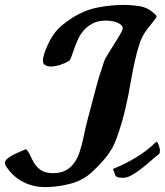

<svg xmlns="http://www.w3.org/2000/svg" viewBox="-25 -757 673 784"><path d="M482 -737Q511 -737 543.5 -732Q576 -727 599 -707Q602 -704 608 -699Q614 -694 614 -689Q614 -687 612.5 -685Q611 -683 610 -681Q592 -658 574.5 -635.5Q557 -613 547 -585Q534 -547 525.5 -507.5Q517 -468 510 -429Q500 -368 486 -309Q472 -250 451 -192Q436 -150 409.5 -117Q383 -84 351 -55Q314 -20 261.5 -6.5Q209 7 159 7Q110 7 68.5 -14.5Q27 -36 0 -78Q-5 -86 -5 -92Q-5 -101 5.5 -109.5Q16 -118 30.5 -125.5Q45 -133 59 -138.5Q73 -144 81 -148Q91 -139 98 -123Q105 -107 115 -90.5Q125 -74 142.5 -62Q160 -50 192 -50Q234 -50 260 -72.5Q286 -95 299 -133Q310 -166 317 -201Q324 -236 333 -270Q349 -329 364 -387Q379 -445 399 -503Q403 -516 416 -536.5Q429 -557 442 -578Q455 -599 465.5 -616.5Q476 -634 476 -641Q476 -650 468 -656.5Q460 -663 449.5 -666.5Q439 -670 427.5 -671.5Q416 -673 409 -673Q376 -673 354 -661.5Q332 -650 317 -633Q302 -616 293 -595.5Q284 -575 277.5 -556.5Q271 -538 266 -524Q261 -510 255 -507Q243 -500 223 -493Q203 -486 185 -485.5Q167 -485 156.5 -493.5Q146 -502 153 -527Q155 -534 156 -538Q157 -542 159 -548Q169 -573 179 -592Q189 -611 201.5 -626.5Q214 -642 230.5 -655.5Q247 -669 270 -684Q318 -715 372.5 -726Q427 -737 482 -737ZM614 -179Q621 -176 628 -147Q628 -139 627.5 -135Q627 -131 624.5 -128.5Q622 -126 618 -123Q614 -120 608 -115Q597 -106 580.5 -91.5Q564 -77 546 -63.5Q528 -50 510.5 -40.5Q493 -31 478 -31Q463 -31 456.5 -33Q450 -35 447 -39Q444 -43 442.5 -50Q441 -57 436 -67Q484 -86 531 -114.5Q578 -143 614 -179Z"/></svg>

Font: Praegefest
Style: Regular
Weight: 600
Designer: Peter Wiegel nach alter Vorlage
Foundry: Peter Wiegel
Version: Version 1.000